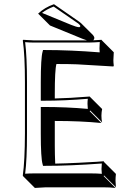

<svg xmlns="http://www.w3.org/2000/svg" viewBox="-20 -838 634 917"><path d="M237.8 -817.9 358.9 -733.9Q364.3 -730 367.2 -727.1L423.8 -670.9Q430.2 -663.6 430.7 -656.2Q429.7 -649.4 425.3 -645.5Q448.7 -646.5 464.8 -647.9L466.8 -645L523.4 -588.4Q521.5 -560.1 521.5 -550.3Q521.5 -539.6 523.4 -524.4L521.5 -520.5Q521.5 -520.5 347.2 -530.8Q294.4 -532.7 249.5 -532.2Q241.7 -504.4 241.7 -388.7V-367.7Q310.1 -369.1 408.2 -377L411.1 -374L467.8 -317.4Q464.8 -303.7 464.4 -285.6Q464.4 -267.1 467.8 -253.4L411.1 -310.1L408.2 -307.1L464.4 -250.5Q366.2 -260.3 241.7 -260.3V-143.6Q241.7 -100.1 243.7 -56.6Q295.9 -57.6 353.8 -60.5Q411.6 -63.5 443.4 -65.4L475.1 -67.9L477.1 -64L533.7 -7.3Q531.7 8.8 531.7 25.4Q531.7 30.3 533.7 56.6L477.1 0L475.1 2.9L531.7 59.6Q507.3 56.6 471.7 56.6H198.7L146.5 59.6L89.8 2.9L88.9 0Q98.6 -68.4 99.1 -200.2V-444.8Q99.1 -573.7 88.9 -645L90.8 -647.9Q92.8 -647.9 142.1 -645H395.5Q384.3 -648.4 372.6 -653.3L218.8 -716.3L162.1 -772.9Q193.4 -802.7 237.8 -817.9ZM236.3 -806.6Q204.1 -794.4 180.7 -776.4L319.8 -719.2Q345.7 -708.5 358.9 -708Q362.3 -709.5 363.8 -712.9Q363.8 -717.3 355.5 -724.1Q354 -725.1 353 -726.1ZM174.8 -200.2V-327.1H185.1Q300.8 -327.1 399.4 -317.9Q397.9 -330.6 397.9 -341.8Q397.9 -354 399.4 -366.2Q290.5 -356.9 185.1 -356.9H174.8V-444.8Q174.8 -562 183.6 -591.8L185.5 -599.1H192.9Q315.4 -599.1 456.1 -587.9Q455.1 -599.6 455.1 -606.9Q455.1 -616.2 456.5 -637.2Q432.6 -635.3 404.8 -634.8H142.1Q118.7 -634.8 100.1 -636.7Q108.9 -565.9 108.9 -444.8V-200.2Q108.9 -75.7 100.1 -8.3Q119.6 -9.8 142.1 -9.8H415Q443.4 -9.8 466.3 -7.8Q464.8 -23.9 464.8 -30.8Q464.8 -42.5 466.3 -57.1Q315.9 -45.9 192.9 -45.9H185.5L183.6 -53.2Q174.8 -82.5 174.8 -200.2Z"/></svg>

Font: Linux Biolinum Shadow O
Style: Regular
Weight: 400
Designer: Philipp H. Poll
Foundry: Philipp H. Poll
Version: Version 1.0.4